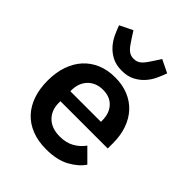

<svg xmlns="http://www.w3.org/2000/svg" viewBox="-220 -903 1039 1039"><g transform="rotate(45 300.0 -383.0)"><path d="M312 12Q250 12 202 -7Q154 -26 121.5 -61Q89 -96 72 -145.5Q55 -195 55 -257Q55 -320 72.5 -370Q90 -420 122 -455Q154 -490 199.5 -509Q245 -528 302 -528Q358 -528 403 -509.5Q448 -491 479.5 -457Q511 -423 528 -375Q545 -327 545 -269V-227H183V-214Q183 -158 218 -123.5Q253 -89 316 -89Q364 -89 398.5 -108.5Q433 -128 456 -160L529 -87Q501 -46 447.5 -17Q394 12 312 12ZM303 -434Q249 -434 216 -400Q183 -366 183 -310V-303H417V-312Q417 -368 386.5 -401Q356 -434 303 -434ZM301 -578Q257 -578 226.5 -594Q196 -610 174.5 -634Q153 -658 139.5 -687Q126 -716 117 -742L191 -778L212 -745Q224 -727 233.5 -713Q243 -699 253 -689Q263 -679 274.5 -674Q286 -669 301 -669Q316 -669 327.5 -674Q339 -679 349 -689Q359 -699 368.5 -713Q378 -727 390 -745L411 -778L485 -742Q476 -716 462.5 -687Q449 -658 427.5 -634Q406 -610 375 -594Q344 -578 301 -578Z"/></g></svg>

Font: IBM Plex Mono SemiBold
Style: Regular
Weight: 600
Monospace: yes
Designer: Mike Abbink, Paul van der Laan, Pieter van Rosmalen
Foundry: Bold Monday
Version: Version 2.3